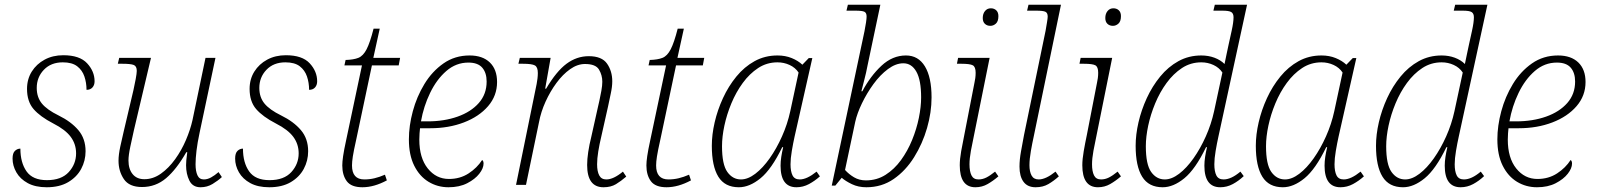

<svg xmlns="http://www.w3.org/2000/svg" viewBox="-20 -780 6741 810"><path d="M177 10Q129 10 97 -7.5Q65 -25 49 -53Q33 -81 33 -111Q33 -134 43 -143.5Q53 -153 66 -153Q66 -94 92 -57Q118 -20 178 -20Q239 -20 270 -54Q301 -88 301 -133Q301 -172 278.5 -202.5Q256 -233 205 -259Q149 -288 121.5 -320Q94 -352 94 -405Q94 -446 114 -478Q134 -510 168.5 -528.5Q203 -547 247 -547Q316 -547 347.5 -513Q379 -479 379 -437Q379 -421 370 -411Q361 -401 345 -401Q345 -431 336 -457.5Q327 -484 305.5 -500.5Q284 -517 245 -517Q195 -517 165 -485.5Q135 -454 135 -409Q135 -370 156.5 -343.5Q178 -317 227 -293Q280 -267 310.5 -231Q341 -195 341 -142Q341 -102 322.5 -67.5Q304 -33 267.5 -11.5Q231 10 177 10Z M826 10Q793 10 779 -18Q765 -46 765 -83Q765 -92 766 -104Q767 -116 770 -138H766Q725 -66 681 -28.5Q637 9 579 9Q525 9 502.5 -24.5Q480 -58 480 -102Q480 -127 487.5 -162Q495 -197 502 -226L543 -400Q548 -422 552.5 -446.5Q557 -471 557 -481Q557 -501 544 -506Q531 -511 496 -511H477L483 -536H617L545 -231Q538 -200 530 -162.5Q522 -125 522 -103Q522 -67 539.5 -45.5Q557 -24 589 -24Q626 -24 659 -47.5Q692 -71 719 -108.5Q746 -146 764.5 -189.5Q783 -233 792 -273L847 -536H889L822 -220Q813 -178 809 -144.5Q805 -111 805 -87Q805 -58 813 -40.5Q821 -23 840 -23Q855 -23 870.5 -31.5Q886 -40 902 -54L916 -33Q900 -18 877 -4Q854 10 826 10Z M1116 10Q1068 10 1036 -7.5Q1004 -25 988 -53Q972 -81 972 -111Q972 -134 982 -143.5Q992 -153 1005 -153Q1005 -94 1031 -57Q1057 -20 1117 -20Q1178 -20 1209 -54Q1240 -88 1240 -133Q1240 -172 1217.5 -202.5Q1195 -233 1144 -259Q1088 -288 1060.5 -320Q1033 -352 1033 -405Q1033 -446 1053 -478Q1073 -510 1107.5 -528.5Q1142 -547 1186 -547Q1255 -547 1286.5 -513Q1318 -479 1318 -437Q1318 -421 1309 -411Q1300 -401 1284 -401Q1284 -431 1275 -457.5Q1266 -484 1244.5 -500.5Q1223 -517 1184 -517Q1134 -517 1104 -485.5Q1074 -454 1074 -409Q1074 -370 1095.5 -343.5Q1117 -317 1166 -293Q1219 -267 1249.5 -231Q1280 -195 1280 -142Q1280 -102 1261.5 -67.5Q1243 -33 1206.5 -11.5Q1170 10 1116 10Z M1509 10Q1462 10 1443 -15.5Q1424 -41 1424 -82Q1424 -97 1427.5 -121.5Q1431 -146 1441 -192L1507 -504H1433L1438 -527Q1472 -528 1492 -536Q1512 -544 1526.5 -572Q1541 -600 1556 -659H1582L1555 -536H1668L1662 -504H1549L1483 -192Q1472 -143 1468.5 -120Q1465 -97 1465 -82Q1465 -23 1517 -23Q1539 -23 1560 -28Q1581 -33 1604 -43L1612 -19Q1558 10 1509 10Z M1872 10Q1826 10 1788 -13Q1750 -36 1727.5 -81Q1705 -126 1705 -192Q1705 -249 1721.5 -310.5Q1738 -372 1770.5 -425.5Q1803 -479 1851 -512.5Q1899 -546 1961 -546Q2016 -546 2046.5 -516.5Q2077 -487 2077 -434Q2077 -376 2039 -332Q2001 -288 1937 -263.5Q1873 -239 1795 -239H1752Q1751 -232 1750 -217.5Q1749 -203 1749 -191Q1749 -114 1784.5 -69.5Q1820 -25 1874 -25Q1921 -25 1957 -48.5Q1993 -72 2014 -105Q2020 -101 2020 -90Q2020 -70 2002 -47Q1984 -24 1951 -7Q1918 10 1872 10ZM1784 -268Q1854 -268 1910.5 -288Q1967 -308 2000 -345.5Q2033 -383 2033 -436Q2033 -473 2014.5 -494.5Q1996 -516 1956 -516Q1904 -516 1863 -480.5Q1822 -445 1794.5 -388Q1767 -331 1756 -268Z M2526 10Q2457 10 2457 -84Q2457 -108 2461.5 -138.5Q2466 -169 2475 -205L2502 -326Q2504 -334 2508.5 -354.5Q2513 -375 2517 -397Q2521 -419 2521 -435Q2521 -463 2507 -486.5Q2493 -510 2448 -510Q2416 -510 2385 -488Q2354 -466 2327.5 -430Q2301 -394 2281.5 -351Q2262 -308 2254 -265L2199 0H2157L2244 -426Q2246 -436 2247.5 -448.5Q2249 -461 2249 -472Q2249 -497 2236.5 -504Q2224 -511 2186 -511H2167L2173 -536H2303L2280 -406H2284Q2327 -479 2370 -511Q2413 -543 2464 -543Q2519 -543 2541 -511.5Q2563 -480 2563 -437Q2563 -414 2556.5 -384.5Q2550 -355 2545 -330L2516 -201Q2509 -172 2504 -141.5Q2499 -111 2499 -87Q2499 -57 2508 -40Q2517 -23 2538 -23Q2568 -23 2608 -56L2622 -35Q2600 -16 2578.5 -3Q2557 10 2526 10Z M2792 10Q2745 10 2726 -15.5Q2707 -41 2707 -82Q2707 -97 2710.5 -121.5Q2714 -146 2724 -192L2790 -504H2716L2721 -527Q2755 -528 2775 -536Q2795 -544 2809.5 -572Q2824 -600 2839 -659H2865L2838 -536H2951L2945 -504H2832L2766 -192Q2755 -143 2751.5 -120Q2748 -97 2748 -82Q2748 -23 2800 -23Q2822 -23 2843 -28Q2864 -33 2887 -43L2895 -19Q2841 10 2792 10Z M3097 10Q3038 10 3010.5 -34.5Q2983 -79 2983 -165Q2983 -212 2995 -264Q3007 -316 3030 -366Q3053 -416 3086.5 -457Q3120 -498 3163.5 -522Q3207 -546 3260 -546Q3293 -546 3320 -535Q3347 -524 3365 -507L3392 -535H3407L3332 -203Q3326 -176 3320.5 -143.5Q3315 -111 3315 -87Q3315 -57 3323.5 -40Q3332 -23 3354 -23Q3384 -23 3425 -56L3439 -36Q3418 -17 3393 -3.5Q3368 10 3340 10Q3273 10 3273 -81Q3273 -99 3276 -118.5Q3279 -138 3284 -159H3280Q3235 -66 3188.5 -28Q3142 10 3097 10ZM3106 -23Q3135 -23 3166.5 -47Q3198 -71 3227 -112Q3256 -153 3279 -204.5Q3302 -256 3314 -311L3349 -474Q3335 -495 3311 -506Q3287 -517 3260 -517Q3215 -517 3178.5 -493Q3142 -469 3113.5 -430Q3085 -391 3065.5 -344Q3046 -297 3036 -250Q3026 -203 3026 -163Q3026 -86 3048.5 -54.5Q3071 -23 3106 -23Z M3635 10Q3601 10 3574 -3Q3547 -16 3531 -30L3504 3H3489L3627 -648Q3631 -668 3633.5 -685Q3636 -702 3636 -710Q3636 -726 3626.5 -730.5Q3617 -735 3589 -735H3551L3557 -760H3694L3640 -504Q3634 -472 3626.5 -444Q3619 -416 3614 -395H3618Q3652 -459 3698.5 -502.5Q3745 -546 3802 -546Q3854 -546 3882 -500Q3910 -454 3910 -369Q3910 -306 3891 -240Q3872 -174 3836.5 -117Q3801 -60 3750.5 -25Q3700 10 3635 10ZM3633 -19Q3679 -19 3716 -42.5Q3753 -66 3781 -104.5Q3809 -143 3828 -189.5Q3847 -236 3856.5 -283Q3866 -330 3866 -369Q3866 -442 3846 -477.5Q3826 -513 3791 -513Q3759 -513 3726 -488.5Q3693 -464 3665 -425.5Q3637 -387 3616.5 -344.5Q3596 -302 3588 -266L3545 -63Q3561 -45 3583 -32Q3605 -19 3633 -19Z M4158 -671Q4144 -671 4135 -679.5Q4126 -688 4126 -704Q4126 -722 4135.5 -733.5Q4145 -745 4160 -745Q4174 -745 4183 -736.5Q4192 -728 4192 -712Q4192 -690 4181.5 -680.5Q4171 -671 4158 -671ZM4095 10Q4029 10 4029 -83Q4029 -108 4035 -142.5Q4041 -177 4048 -210L4091 -431Q4093 -439 4094.5 -450.5Q4096 -462 4096 -473Q4096 -498 4084 -504.5Q4072 -511 4036 -511H4017L4022 -536H4155L4088 -204Q4082 -177 4076 -144Q4070 -111 4070 -87Q4070 -57 4078.5 -40Q4087 -23 4108 -23Q4125 -23 4141 -31Q4157 -39 4178 -56L4192 -36Q4170 -17 4146.5 -3.5Q4123 10 4095 10Z M4349 10Q4315 10 4298 -13Q4281 -36 4281 -77Q4281 -107 4287.5 -142Q4294 -177 4300 -210L4391 -650Q4394 -668 4397 -685.5Q4400 -703 4400 -710Q4400 -726 4390 -730.5Q4380 -735 4352 -735H4313L4319 -760H4456L4341 -204Q4335 -177 4329 -143Q4323 -109 4323 -83Q4323 -56 4332 -39.5Q4341 -23 4362 -23Q4392 -23 4433 -56L4447 -36Q4426 -17 4403 -3.5Q4380 10 4349 10Z M4675 -671Q4661 -671 4652 -679.5Q4643 -688 4643 -704Q4643 -722 4652.5 -733.5Q4662 -745 4677 -745Q4691 -745 4700 -736.5Q4709 -728 4709 -712Q4709 -690 4698.5 -680.5Q4688 -671 4675 -671ZM4612 10Q4546 10 4546 -83Q4546 -108 4552 -142.5Q4558 -177 4565 -210L4608 -431Q4610 -439 4611.5 -450.5Q4613 -462 4613 -473Q4613 -498 4601 -504.5Q4589 -511 4553 -511H4534L4539 -536H4672L4605 -204Q4599 -177 4593 -144Q4587 -111 4587 -87Q4587 -57 4595.5 -40Q4604 -23 4625 -23Q4642 -23 4658 -31Q4674 -39 4695 -56L4709 -36Q4687 -17 4663.5 -3.5Q4640 10 4612 10Z M4885 10Q4826 10 4798.5 -34.5Q4771 -79 4771 -165Q4771 -212 4783 -264Q4795 -316 4818 -366Q4841 -416 4874.5 -457Q4908 -498 4951.5 -522Q4995 -546 5048 -546Q5078 -546 5103.5 -536.5Q5129 -527 5146 -510Q5150 -530 5154.5 -551Q5159 -572 5163 -591L5176 -650Q5180 -668 5182 -682.5Q5184 -697 5184 -707Q5184 -723 5174.5 -729Q5165 -735 5137 -735H5099L5105 -760H5241L5120 -203Q5114 -176 5108.5 -143.5Q5103 -111 5103 -87Q5103 -57 5111.5 -40Q5120 -23 5142 -23Q5174 -23 5213 -56L5227 -37Q5206 -17 5181 -3.5Q5156 10 5128 10Q5061 10 5061 -81Q5061 -98 5064 -118Q5067 -138 5072 -159H5068Q5023 -66 4976.5 -28Q4930 10 4885 10ZM4894 -23Q4923 -23 4954.5 -47Q4986 -71 5015 -112Q5044 -153 5067 -204.5Q5090 -256 5102 -311L5137 -474Q5123 -495 5099 -506Q5075 -517 5048 -517Q5003 -517 4966.5 -493Q4930 -469 4901.5 -430Q4873 -391 4853.5 -344Q4834 -297 4824 -250Q4814 -203 4814 -163Q4814 -86 4836.5 -54.5Q4859 -23 4894 -23Z M5392 10Q5333 10 5305.5 -34.5Q5278 -79 5278 -165Q5278 -212 5290 -264Q5302 -316 5325 -366Q5348 -416 5381.5 -457Q5415 -498 5458.5 -522Q5502 -546 5555 -546Q5588 -546 5615 -535Q5642 -524 5660 -507L5687 -535H5702L5627 -203Q5621 -176 5615.5 -143.5Q5610 -111 5610 -87Q5610 -57 5618.5 -40Q5627 -23 5649 -23Q5679 -23 5720 -56L5734 -36Q5713 -17 5688 -3.5Q5663 10 5635 10Q5568 10 5568 -81Q5568 -99 5571 -118.5Q5574 -138 5579 -159H5575Q5530 -66 5483.5 -28Q5437 10 5392 10ZM5401 -23Q5430 -23 5461.5 -47Q5493 -71 5522 -112Q5551 -153 5574 -204.5Q5597 -256 5609 -311L5644 -474Q5630 -495 5606 -506Q5582 -517 5555 -517Q5510 -517 5473.5 -493Q5437 -469 5408.5 -430Q5380 -391 5360.5 -344Q5341 -297 5331 -250Q5321 -203 5321 -163Q5321 -86 5343.5 -54.5Q5366 -23 5401 -23Z M5899 10Q5840 10 5812.5 -34.5Q5785 -79 5785 -165Q5785 -212 5797 -264Q5809 -316 5832 -366Q5855 -416 5888.5 -457Q5922 -498 5965.5 -522Q6009 -546 6062 -546Q6092 -546 6117.5 -536.5Q6143 -527 6160 -510Q6164 -530 6168.5 -551Q6173 -572 6177 -591L6190 -650Q6194 -668 6196 -682.5Q6198 -697 6198 -707Q6198 -723 6188.5 -729Q6179 -735 6151 -735H6113L6119 -760H6255L6134 -203Q6128 -176 6122.5 -143.5Q6117 -111 6117 -87Q6117 -57 6125.5 -40Q6134 -23 6156 -23Q6188 -23 6227 -56L6241 -37Q6220 -17 6195 -3.5Q6170 10 6142 10Q6075 10 6075 -81Q6075 -98 6078 -118Q6081 -138 6086 -159H6082Q6037 -66 5990.5 -28Q5944 10 5899 10ZM5908 -23Q5937 -23 5968.5 -47Q6000 -71 6029 -112Q6058 -153 6081 -204.5Q6104 -256 6116 -311L6151 -474Q6137 -495 6113 -506Q6089 -517 6062 -517Q6017 -517 5980.5 -493Q5944 -469 5915.5 -430Q5887 -391 5867.5 -344Q5848 -297 5838 -250Q5828 -203 5828 -163Q5828 -86 5850.5 -54.5Q5873 -23 5908 -23Z M6464 10Q6418 10 6380 -13Q6342 -36 6319.5 -81Q6297 -126 6297 -192Q6297 -249 6313.5 -310.5Q6330 -372 6362.5 -425.5Q6395 -479 6443 -512.5Q6491 -546 6553 -546Q6608 -546 6638.5 -516.5Q6669 -487 6669 -434Q6669 -376 6631 -332Q6593 -288 6529 -263.5Q6465 -239 6387 -239H6344Q6343 -232 6342 -217.5Q6341 -203 6341 -191Q6341 -114 6376.5 -69.5Q6412 -25 6466 -25Q6513 -25 6549 -48.5Q6585 -72 6606 -105Q6612 -101 6612 -90Q6612 -70 6594 -47Q6576 -24 6543 -7Q6510 10 6464 10ZM6376 -268Q6446 -268 6502.5 -288Q6559 -308 6592 -345.5Q6625 -383 6625 -436Q6625 -473 6606.5 -494.5Q6588 -516 6548 -516Q6496 -516 6455 -480.5Q6414 -445 6386.5 -388Q6359 -331 6348 -268Z"/></svg>

Font: Noto Serif ExtraLight
Style: Italic
Weight: 200
Italic angle: -12°
Designer: Monotype Design Team
Foundry: Monotype Imaging Inc.
Version: Version 2.014; ttfautohint (v1.8.4.7-5d5b)